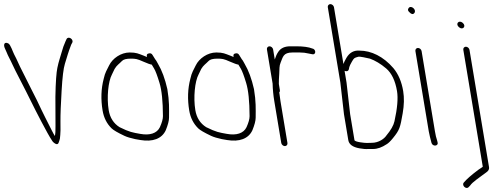

<svg xmlns="http://www.w3.org/2000/svg" viewBox="-60 -708 2428 933"><path d="M-36.1 -472.7C-32.2 -464.5 -29.6 -458.5 -28.1 -454.7C-20.8 -435.3 -10.9 -420.1 0.8 -394C15.3 -361.7 51.9 -294.1 67 -263L92.5 -212C110.5 -175 172.8 -53.7 191.5 -27C195.4 -19.7 201.3 -13.9 209.2 -9.6C225.2 -1 226.2 -19.9 230.1 -30.5C232.3 -36.6 231.1 -41 232.9 -52.5C234.1 -60.8 234.4 -82.5 233.8 -117.4C233.5 -152.3 235.6 -202.2 239.4 -267.2C243.1 -332.1 248.4 -375.6 255.2 -397.5C268.4 -439.3 269.1 -446.6 285.9 -491L291.3 -501C298.9 -518 271.6 -534.3 263.4 -518L258.3 -507C251.2 -491.9 244.6 -473.2 238.6 -451C230.5 -421 226.7 -416 218.7 -378.1C214.2 -356.8 210.3 -309.9 209.2 -237.6C209 -165.2 209.2 -118.1 209.7 -96.2C210.2 -74.4 209.1 -58 206.6 -47C200.2 -58.2 198.8 -59.7 191.7 -74C167.4 -122.6 154.4 -146 118.8 -222L93.5 -272C76.6 -306.6 62 -335.8 49.6 -359.5C29.5 -397.9 25.2 -413.1 8.9 -443.5C2.2 -456 -8.4 -491.4 -19.7 -497C-38.9 -506.6 -44.8 -491 -36.1 -472.7Z M677.4 -394C678.4 -392 682.2 -385.6 688.9 -374.8C695.5 -364 704.3 -340.8 715.1 -305.1C726 -269.5 731.5 -215.6 731.8 -143.5C731.8 -129.8 726.9 -112 717 -90C702.8 -59.8 667.6 -48.9 621 -57.5C583.9 -64.3 570.6 -65.5 521 -90C492 -108.2 474.4 -135.8 468.2 -172.7C458 -234.3 465.9 -312.9 483.9 -346C488.2 -354 492.5 -363 496.9 -373C507.5 -391.2 518.9 -397.1 532.5 -411.5C539.5 -419.2 553.6 -423 575 -423C598.6 -423 606 -422.2 636.5 -408.5C657 -399.5 670.6 -394.7 677.4 -394ZM654.2 -431C649.9 -433 644.2 -435.3 637.1 -438C612.5 -447.2 603 -453 570 -453C528 -453 486.5 -424.3 470.1 -390L455.8 -361.5C451.3 -352.5 447.3 -340.3 443.9 -325C431.2 -276.8 429.5 -225.4 438.5 -171C444.4 -135.8 459.1 -106.8 482.5 -84C491.4 -75.4 512.2 -63.3 544.9 -47.8C557.9 -41.7 576.5 -36.4 596.9 -32L622.8 -27.5C681.2 -17.6 726.4 -33.4 745.5 -75C756.1 -101.1 761.4 -121.6 761.4 -136.5C761.6 -180.6 763.4 -213.5 753.2 -275C741.9 -325 726.8 -366 707.7 -398C702.8 -406.2 699.8 -413.8 694.1 -420L681.7 -440C677.2 -449 669.5 -451.4 658.6 -447C653.6 -445 652.1 -439.7 654.2 -431Z M1098.4 -394C1099.4 -392 1103.2 -385.6 1109.9 -374.8C1116.5 -364 1125.3 -340.8 1136.1 -305.1C1147 -269.5 1152.5 -215.6 1152.8 -143.5C1152.8 -129.8 1147.9 -112 1138 -90C1123.8 -59.8 1088.6 -48.9 1042 -57.5C1004.9 -64.3 991.6 -65.5 942 -90C913 -108.2 895.4 -135.8 889.2 -172.7C879 -234.3 886.9 -312.9 904.9 -346C909.2 -354 913.5 -363 917.9 -373C928.5 -391.2 939.9 -397.1 953.5 -411.5C960.5 -419.2 974.6 -423 996 -423C1019.6 -423 1027 -422.2 1057.5 -408.5C1078 -399.5 1091.6 -394.7 1098.4 -394ZM1075.2 -431C1070.9 -433 1065.2 -435.3 1058.1 -438C1033.5 -447.2 1024 -453 991 -453C949 -453 907.5 -424.3 891.1 -390L876.8 -361.5C872.3 -352.5 868.3 -340.3 864.9 -325C852.2 -276.8 850.5 -225.4 859.5 -171C865.4 -135.8 880.1 -106.8 903.5 -84C912.4 -75.4 933.2 -63.3 965.9 -47.8C978.9 -41.7 997.5 -36.4 1017.9 -32L1043.8 -27.5C1102.2 -17.6 1147.4 -33.4 1166.5 -75C1177.1 -101.1 1182.4 -121.6 1182.4 -136.5C1182.6 -180.6 1184.4 -213.5 1174.2 -275C1162.9 -325 1147.8 -366 1128.7 -398C1123.8 -406.2 1120.8 -413.8 1115.1 -420L1102.7 -440C1098.2 -449 1090.5 -451.4 1079.6 -447C1074.6 -445 1073.1 -439.7 1075.2 -431Z M1237.1 -468 1264.7 -302C1265.4 -274 1268.1 -245.3 1273 -216L1306.8 -13C1308.2 -5.1 1316.4 2 1324.3 2C1332.3 2 1338.2 -5.1 1336.8 -13L1303 -216C1300.9 -228.7 1299.3 -240.7 1298 -252L1296.9 -259C1299.8 -261.7 1300.8 -265.3 1300 -270L1295 -300C1294.8 -311.7 1295.4 -328 1296.9 -349C1298.6 -373.3 1296.4 -387.2 1303.7 -404C1315 -430 1315.2 -453 1361.6 -453H1396C1411.7 -453 1426.4 -451.3 1440.4 -447.8C1454.3 -444.3 1462.8 -443.3 1465.9 -445C1476.7 -450.9 1471.8 -469.8 1458.4 -472C1440.1 -479.3 1413.9 -483 1379.8 -483H1350.6C1323.7 -483 1304.4 -474.2 1292.5 -456.5C1282.3 -441.4 1281.3 -434.7 1275.2 -419L1267.1 -468C1265.7 -475.9 1257.5 -483 1249.6 -483C1241.6 -483 1235.7 -475.9 1237.1 -468Z M1662.5 -27 1641.5 -153 1623.9 -307 1614.4 -364C1615.2 -363.3 1615.9 -363 1616.5 -363C1626.2 -360 1632.4 -362.6 1635.2 -371L1637.4 -382C1639.1 -388 1643 -396.3 1649.2 -407C1660.5 -426.3 1660.2 -426.3 1680.5 -432.1C1688.3 -434.6 1721.1 -426.6 1737.8 -423C1762.5 -414 1790 -398.1 1816.7 -375.2C1843.3 -352.4 1860.8 -315.7 1869.3 -265C1875 -230.8 1870.9 -182 1856.9 -118.8C1852.5 -98.7 1839.3 -75.4 1817.2 -49C1806.9 -33.2 1779.3 -14 1746.7 -14C1738.7 -14 1730.9 -13.8 1723.2 -13.4C1714.1 -12.9 1664 -17.9 1662.5 -27ZM1532.9 -673 1593.9 -307 1611.5 -153 1632.5 -27C1635.9 -6.4 1653.9 6.8 1686.3 12.7C1703.6 15.9 1718.1 17 1729.7 16H1752.7C1774.2 16 1795.9 8.2 1819.4 -7.5C1826.9 -11.8 1837.3 -21.6 1849.6 -36.9C1882.4 -77.3 1884.6 -87.8 1896.9 -158C1903.8 -197.3 1904.6 -233 1899.3 -265C1891.7 -310.7 1875.8 -348 1851.6 -377C1802.9 -433.7 1743.9 -462 1687.3 -462C1660.5 -464.3 1638.8 -452.8 1623.8 -427.5C1616.5 -415.2 1611.6 -405 1608.9 -397L1562.9 -673C1561.6 -680.9 1553.3 -688 1545.4 -688C1537.5 -688 1531.6 -680.9 1532.9 -673Z M1958.6 -460 2023.5 -70C2024.9 -61.3 2026.9 -52.4 2029.2 -43.2L2037 -13C2043.4 6.1 2072.6 1.7 2066.3 -17L2063.7 -27C2060 -37 2056.6 -51.3 2053.5 -70L1988.6 -460C1987.2 -467.9 1979 -475 1971.1 -475C1963.1 -475 1957.2 -467.9 1958.6 -460ZM1926.4 -669.7C1920.4 -662.6 1921.3 -655.7 1929.1 -649C1938.9 -638.3 1946.9 -636.8 1953.3 -644.5C1966 -659.7 1938.4 -684.2 1926.4 -669.7Z M2170.3 -575.8C2189.2 -559.6 2207.4 -580.9 2188.5 -597C2170 -612.9 2151.1 -592.2 2170.3 -575.8ZM2191.4 -466 2286 102C2284.8 103.3 2283.7 104.3 2282.5 105L2264.5 117C2230.7 142.3 2207.1 163 2193.8 179C2181.8 193.3 2206.1 214.7 2217.4 201L2224.3 194C2230.3 185.3 2240.5 175.7 2255 165C2269.5 154.3 2279.5 147 2284.8 143L2302.6 130C2313.4 122.7 2318 114.3 2316.5 105L2221.4 -466C2220 -473.9 2211.8 -481 2203.9 -481C2195.9 -481 2190 -473.9 2191.4 -466Z"/></svg>

Font: MewTooHand
Style: CondLta
Weight: 400
Designer: Mew Too, Robert Jablonski
Version: Version 0.77